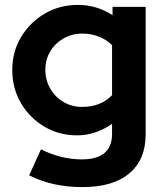

<svg xmlns="http://www.w3.org/2000/svg" viewBox="-20 -549 668 783"><path d="M316 214Q193 214 99 166L147 60Q230 101 313 101Q437 101 437 -3V-44Q406 -22 369.5 -9.5Q333 3 294 3Q221 3 161 -32.5Q101 -68 65.5 -128.5Q30 -189 30 -264Q30 -338 66 -398Q102 -458 162.5 -493.5Q223 -529 298 -529Q375 -529 439 -487V-521H574V-1Q574 102 507.5 158Q441 214 316 214ZM315 -113Q391 -113 437 -161V-365Q415 -387 383.5 -399.5Q352 -412 316 -412Q274 -412 239.5 -392.5Q205 -373 185 -339.5Q165 -306 165 -264Q165 -222 185 -187.5Q205 -153 239 -133Q273 -113 315 -113Z"/></svg>

Font: Red Hat Display
Style: Bold
Weight: 700
Designer: Pentagram, MCKL
Foundry: Pentagram, MCKL
Version: Version 1.023; ttfautohint (v1.8.3)